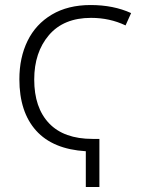

<svg xmlns="http://www.w3.org/2000/svg" viewBox="-20 -744 561 763"><path d="M501 -692 479 -643Q416 -673 342 -673Q233 -673 174.5 -604.5Q116 -536 116 -428Q116 -316 175 -254Q234 -192 348 -192H375V-1H321V-143Q190 -151 123.5 -225Q57 -299 57 -429Q57 -515 89.5 -581.5Q122 -648 186 -686Q250 -724 340 -724Q431 -724 501 -692Z"/></svg>

Font: Noto Sans UI NarrowLight
Style: Regular
Weight: 300
Width: 4
Designer: Monotype Design Team
Foundry: Monotype Imaging Inc.
Version: Version 1.001